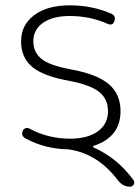

<svg xmlns="http://www.w3.org/2000/svg" viewBox="-20 -550 524 720"><path d="M239 -247Q143 -264 101 -299Q59 -334 59 -395Q59 -456 108 -493Q157 -530 242 -530Q325 -530 397 -499Q416 -490 409 -471Q403 -453 385 -460Q318 -490 242 -490Q178 -490 141.5 -464.5Q105 -439 105 -395Q105 -355 134.5 -330Q164 -305 245 -290Q344 -272 388 -234.5Q432 -197 432 -133Q432 -36 331 -3Q329 -2 329 0Q329 2 331 3Q421 43 481 126Q486 134 481.5 142Q477 150 467 150Q441 150 422 126Q346 25 236 10Q151 9 77 -30Q58 -40 65 -59Q68 -66 75.5 -69Q83 -72 90 -68Q160 -30 242 -30Q309 -30 347 -57.5Q385 -85 385 -133Q385 -179 351.5 -205.5Q318 -232 239 -247Z"/></svg>

Font: Rounded Mplus 1c Light
Style: Regular
Weight: 300
Version: Version 1.059.20150529